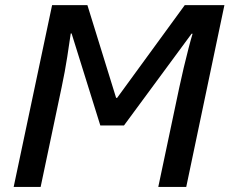

<svg xmlns="http://www.w3.org/2000/svg" viewBox="-20 -734 901 754"><path d="M33.7 0 184.6 -713.9H323.2L436 -349.6H439.9L705.6 -713.9H861.3L711.4 0H601.6L684.1 -390.6Q691.9 -427.7 701.7 -468.8Q711.4 -509.8 720.7 -545.4Q730 -581.1 736.3 -601.6H732.4L466.8 -241.2H374L261.2 -602.5H257.8Q253.4 -569.8 244.1 -510.7Q234.9 -451.7 222.2 -392.1L139.6 0Z"/></svg>

Font: Open Sans SemiBold
Style: Italic
Weight: 600
Italic angle: -12°
Designer: Monotype Design Team
Foundry: Monotype Imaging Inc.
Version: Version 3.003; ttfautohint (v1.8.4)